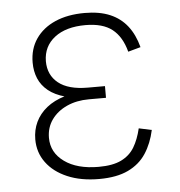

<svg xmlns="http://www.w3.org/2000/svg" viewBox="-45 -596 607 648"><g transform="rotate(-5 258.5 -272.0)"><path d="M265.6 9.8Q203.6 9.8 158 -9.8Q112.3 -29.3 87.2 -63.5Q62 -97.7 62 -142.1Q62 -173.8 74.7 -200.7Q87.4 -227.5 112.3 -247.6Q137.2 -267.6 174.3 -278.8Q211.4 -290 260.7 -290H312V-261.2H253.9Q212.4 -261.2 179.4 -246.3Q146.5 -231.4 127.4 -204.8Q108.4 -178.2 108.4 -143.1Q108.4 -93.3 151.4 -62.3Q194.3 -31.2 267.1 -31.2Q315.4 -31.2 344.2 -45.4Q373 -59.6 388.7 -85.7Q404.3 -111.8 413.1 -148.9L456.5 -139.6Q446.8 -94.7 424.8 -61Q402.8 -27.3 364 -8.8Q325.2 9.8 265.6 9.8ZM260.7 -267.6Q210.9 -267.6 175.5 -277.3Q140.1 -287.1 118.2 -304.9Q96.2 -322.8 85.9 -347.2Q75.7 -371.6 75.7 -400.9Q75.7 -447.3 99.1 -481.4Q122.6 -515.6 165 -534.2Q207.5 -552.7 264.6 -552.7Q315.4 -552.7 350.8 -537.6Q386.2 -522.5 408.9 -493.4Q431.6 -464.4 442.9 -421.4L400.4 -409.7Q386.7 -461.4 354.5 -486.6Q322.3 -511.7 264.2 -511.7Q197.8 -511.7 159.4 -481.9Q121.1 -452.1 120.6 -401.9Q120.6 -355 154.3 -327.9Q188 -300.8 253.9 -300.8H312V-267.6Z"/></g></svg>

Font: Inter ExtraLight
Style: Regular
Weight: 250
Designer: Rasmus Andersson
Foundry: rsms
Version: Version 4.001;git-66647c0bb